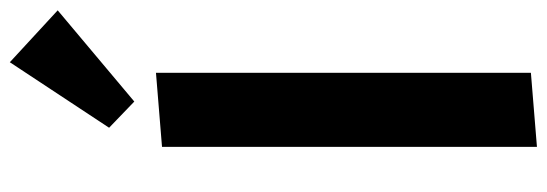

<svg xmlns="http://www.w3.org/2000/svg" viewBox="-372 -708 1086 381"><g transform="rotate(-90 170.5 -517.0)"><path d="M70 6V-738L217 -750V-6ZM160 -793 108 -843 238 -1040 341 -945Z"/></g></svg>

Font: Francois One
Style: Regular
Weight: 400
Designer: Vernon Adams
Foundry: Vernon Adams
Version: Version 2.000